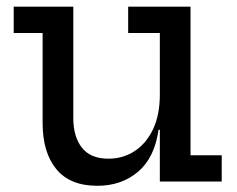

<svg xmlns="http://www.w3.org/2000/svg" viewBox="-20 -556 726 588"><path d="M469.5 -455H372.5V-535.5H563.5V-80.5H659V0H469.5ZM204.5 -535.5V-194.5Q204.5 -137 231 -103.5Q257.5 -70 312 -70Q356.5 -70 392.2 -93.2Q428 -116.5 448.8 -160.5Q469.5 -204.5 469.5 -265.5L491 -158.5H465.5Q453.5 -73 402.8 -30Q352 13 278 13Q194.5 13 152.5 -38Q110.5 -89 110.5 -179.5V-455H22V-535.5Z"/></svg>

Font: Hepta Slab Medium
Style: Regular
Weight: 500
Designer: Michael LaGattuta
Foundry: Michael LaGattuta
Version: Version 1.102